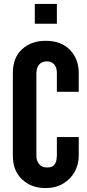

<svg xmlns="http://www.w3.org/2000/svg" viewBox="-20 -951 443 979"><path d="M211.5 8Q264 8 302 -14.8Q340 -37.5 360.8 -75Q381.5 -112.5 381.5 -156.5V-252H270V-156.5Q270 -151 268 -136.5Q266 -122 255.8 -109.5Q245.5 -97 220.5 -97Q193 -97 179.2 -114.5Q165.5 -132 165.5 -156.5V-576.5Q165.5 -604.5 179.2 -621.2Q193 -638 219 -638Q242.5 -638 256.2 -622.8Q270 -607.5 270 -578.5V-483H381.5V-578.5Q381.5 -650 336.8 -696.5Q292 -743 213 -743Q139.5 -743 92.5 -700Q45.5 -657 45.5 -578.5V-156.5Q45.5 -80 93 -36Q140.5 8 211.5 8ZM157.5 -830H270V-931H157.5Z"/></svg>

Font: League Gothic SemiExpanded
Style: Regular
Weight: 400
Width: 6
Designer: The League of Moveable Type
Version: Version 1.600; ttfautohint (v1.8.3)